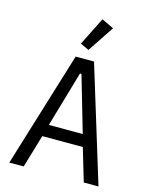

<svg xmlns="http://www.w3.org/2000/svg" viewBox="-137 -1035 874 1121"><g transform="rotate(15 300.0 -474.5)"><path d="M481 0 422 -199H177L118 0H31L245 -698H356L570 0ZM304 -609H295L197 -272H402ZM307 -755 255 -779 340 -949 413 -914Z"/></g></svg>

Font: Lilex Nerd Font
Style: Regular
Weight: 400
Designer: Mike Abbink, Paul van der Laan, Pieter van Rosmalen, Mikhael Khrustik
Foundry: Mikhael Khrustik
Version: Version 2.400; ttfautohint (v1.8.4.7-5d5b);Nerd Fonts 3.3.0